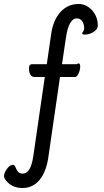

<svg xmlns="http://www.w3.org/2000/svg" viewBox="-70 -720 519 960"><path d="M-46 174Q-50 167 -50 161Q-50 144 -35 124Q-20 104 -5 104Q2 104 6 113Q13 131 21 139.5Q29 148 44 148Q83 148 96 64L154 -335H104Q75 -335 75 -379Q75 -399 90 -399H164L186 -551Q196 -620 232.5 -660Q269 -700 323 -700Q362 -700 390.5 -668.5Q419 -637 419 -592Q419 -574 398 -560.5Q377 -547 354 -547Q341 -547 341 -554Q341 -556 346 -563Q351 -570 351 -577Q351 -599 341.5 -613.5Q332 -628 314 -628Q273 -628 259 -527L240 -399H314Q318 -403 323 -403Q331 -403 331 -387Q331 -371 323 -353Q315 -335 305 -335H230L171 71Q160 141 127 180.5Q94 220 42 220Q-16 220 -46 174Z"/></svg>

Font: Grand Hotel
Style: Regular
Weight: 400
Designer: Brian J. Bonislawsky & Jim Lyles for Astigmatic (AOETI)
Foundry: Astigmatic (AOETI)
Version: Version 001.000